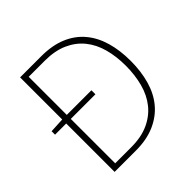

<svg xmlns="http://www.w3.org/2000/svg" viewBox="-174 -804 948 948"><g transform="rotate(-45 300.0 -330.0)"><path d="M100 0V-338H22V-362L100 -366V-660H248Q324 -660 380 -636.5Q436 -613 472.5 -569.5Q509 -526 526.5 -465.5Q544 -405 544 -332Q544 -258 526.5 -197Q509 -136 472.5 -92.5Q436 -49 380 -24.5Q324 0 248 0ZM132 -28H244Q314 -28 364.5 -51Q415 -74 447.5 -114.5Q480 -155 495 -211Q510 -267 510 -332Q510 -397 495 -452Q480 -507 447.5 -547Q415 -587 364.5 -609.5Q314 -632 244 -632H132V-366H304V-338H132Z"/></g></svg>

Font: Source Code Pro ExtraLight
Style: Regular
Weight: 200
Monospace: yes
Designer: Paul D. Hunt, Teo Tuominen
Foundry: Adobe Systems Incorporated
Version: Version 2.030;PS 1.000;hotconv 16.6.51;makeotf.lib2.5.65220